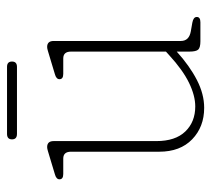

<svg xmlns="http://www.w3.org/2000/svg" viewBox="-48 -556 615 560"><g transform="rotate(-90 260.0 -276.5)"><path d="M97 -120V-377.5Q97 -400 77 -400H32Q16.5 -400 16.5 -411Q16.5 -420.5 31.5 -424.5L83 -440Q92 -442.5 99 -444.8Q106 -447 110.5 -447Q128 -447 128 -428V-128.5Q128 -73 156 -44Q184 -15 229 -15Q260.5 -15 298 -33.2Q335.5 -51.5 378.5 -91L389 -100.5V-377.5Q389 -400 369 -400H324Q308.5 -400 308.5 -411Q308.5 -420.5 323.5 -424.5L375 -440Q384 -442.5 391 -444.8Q398 -447 402.5 -447Q420 -447 420 -428V-57Q420 -33 448 -28L473.5 -23.5Q490 -20.5 490 -10.5Q490 0 474.5 0H419Q401 0 395 -6.2Q389 -12.5 389 -32.5V-69Q347.5 -31.5 306.2 -10.2Q265 11 225 11Q169.5 11 133.2 -24Q97 -59 97 -120ZM133 -549.5Q133 -564 149 -564H344.5Q360 -564 360 -549.5Q360 -535 344.5 -535H149Q133 -535 133 -549.5Z"/></g></svg>

Font: Fraunces 72pt SuperSoft Thin
Style: Regular
Weight: 100
Version: Version 1.000;[b76b70a41]